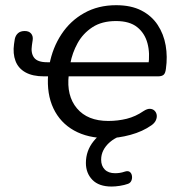

<svg xmlns="http://www.w3.org/2000/svg" viewBox="-20 -515 668 728"><path d="M386.4 8.9Q313 8.9 260.7 -20.3Q208.4 -49.6 182.6 -103.9Q156.8 -158.2 162.5 -232.9L166 -225.5H146.9Q103.7 -225.5 76.5 -240.7Q49.3 -255.9 38.8 -283.8Q28.2 -311.8 33.2 -347.8Q34.2 -352.8 34.7 -357.8Q35.2 -362.8 36.2 -367.4Q39.2 -381.2 48.5 -389.3Q57.8 -397.4 73.9 -397.4Q89.9 -397.4 97.9 -387.8Q106 -378.2 104 -363.4Q103 -358.9 102.5 -353.7Q102 -348.5 101 -343Q96.4 -313.6 109.3 -296.3Q122.3 -279 158.7 -279H176.6L167.4 -270.2Q179.3 -334.1 213 -385.1Q246.6 -436.2 299.4 -465.7Q352.3 -495.3 420.3 -495.3Q477.1 -495.3 516.3 -475.1Q555.4 -454.8 578 -420.3Q600.7 -385.9 608.2 -342.7Q615.6 -299.6 609.1 -254.3Q607.1 -237 600.2 -231.3Q593.3 -225.5 578.9 -225.5H234.8L240.7 -230.9Q231.5 -152 271.7 -104.2Q311.9 -56.4 390.5 -56.4Q426.9 -56.4 460.5 -64.7Q494.1 -73.1 524.3 -93.9Q538 -102.8 548.5 -102.4Q559.1 -101.9 565.7 -95.6Q572.4 -89.3 574.1 -79.8Q575.8 -70.2 571.2 -59.4Q566.5 -48.7 554.8 -40.3Q520.8 -16.2 474.7 -3.7Q428.6 8.9 386.4 8.9ZM542.3 -265.6Q549.4 -313 539.1 -351.1Q528.8 -389.3 500 -412.2Q471.3 -435.2 419.8 -435.2Q366.2 -435.2 330.3 -411.7Q294.5 -388.1 274.3 -351.5Q254.1 -314.8 246.6 -274.5L243.1 -279H559.9ZM403.1 192.3Q355 192.3 330.3 166.9Q305.7 141.5 305.7 103Q305.7 57.1 334.2 21.2Q362.7 -14.8 411.8 -36.2L437.4 0Q413.2 9.6 396.9 23.7Q380.5 37.8 372 54.6Q363.5 71.5 363.5 90.5Q363.5 113.7 377.2 127.7Q390.9 141.8 416.6 141.8Q425.1 141.8 433.9 140.5Q442.7 139.3 453.2 135.7Q465.5 131.8 472.2 136.9Q478.8 142.1 480.3 151.7Q481.8 161.2 478.2 169.9Q474.5 178.5 465.7 181.9Q451.8 186.9 434.6 189.6Q417.4 192.3 403.1 192.3Z"/></svg>

Font: Nunito ExtraLight
Style: Italic
Weight: 200
Italic angle: -9°
Designer: Vernon Adams
Foundry: Vernon Adams
Version: Version 3.602